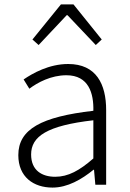

<svg xmlns="http://www.w3.org/2000/svg" viewBox="-20 -837 587 870"><path d="M218 13C286 13 350 -24 404 -68H406L412 0H461V-338C461 -456 416 -547 289 -547C202 -547 128 -505 87 -477L113 -435C150 -463 211 -496 281 -496C382 -496 405 -414 403 -335C168 -308 63 -252 63 -134C63 -35 132 13 218 13ZM230 -36C171 -36 121 -64 121 -137C121 -219 193 -268 403 -292V-119C340 -64 289 -36 230 -36ZM127 -658 155 -633 282 -768H286L414 -633L441 -658L313 -817H256Z"/></svg>

Font: Source Han Sans SC Light
Style: Regular
Weight: 300
Designer: Ryoko NISHIZUKA (kana & ideographs); Paul D. Hunt (Latin, Greek & Cyrillic); Wenlong ZHANG (bopomofo); Sandoll Communica
Foundry: Adobe Systems Incorporated
Version: Version 1.004;PS 1.004;hotconv 1.0.82;makeotf.lib2.5.63406